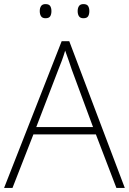

<svg xmlns="http://www.w3.org/2000/svg" viewBox="-20 -1010 630 937"><path d="M548 -93 448 -354H143L41 -93H0L281 -809H318L589 -93ZM330 -671Q325 -688 316 -712.5Q307 -737 298 -763Q291 -739 282 -714.5Q273 -690 265 -671L157 -390H434ZM174 -956Q174 -971 180.5 -980.5Q187 -990 202 -990Q219 -990 225 -980.5Q231 -971 231 -956Q231 -940 225 -930.5Q219 -921 202 -921Q187 -921 180.5 -930.5Q174 -940 174 -956ZM359 -956Q359 -971 365.5 -980.5Q372 -990 387 -990Q404 -990 410 -980.5Q416 -971 416 -956Q416 -940 410 -930.5Q404 -921 387 -921Q372 -921 365.5 -930.5Q359 -940 359 -956Z"/></svg>

Font: Noto Sans Telugu UI ExtraLight
Style: Regular
Weight: 200
Designer: Jelle Bosma - Monotype Design Team
Foundry: Monotype Imaging Inc.
Version: Version 2.005; ttfautohint (v1.8.4.7-5d5b)